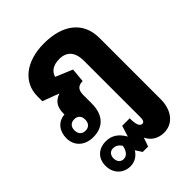

<svg xmlns="http://www.w3.org/2000/svg" viewBox="-238 -700 1105 1105"><g transform="rotate(-45 315.0 -147.5)"><path d="M169 279C208 279 235 258 252 231L277 270H321L340 216C357 253 393 279 443 279C521 279 565 212 565 129V-370C565 -501 470 -574 317 -574C170 -574 75 -498 75 -385V-345L174 -308V-306C127 -290 111 -256 111 -208V-201C54 -197 22 -152 22 -96C22 -37 64 9 137 9C212 9 267 -35 267 -135V-203C267 -238 278 -263 321 -263L329 -349L226 -392C236 -426 264 -448 316 -448C377 -448 409 -410 409 -340V121C409 140 405 154 390 154C370 154 361 129 361 80H300L279 147L275 140C252 103 221 76 169 76C115 76 69 110 69 175C69 241 116 279 169 279ZM131 -49C104 -49 87 -66 87 -96C87 -125 104 -142 131 -142C158 -142 175 -126 175 -96C175 -66 158 -49 131 -49ZM171 222C147 222 132 204 132 177C132 153 146 134 171 134C190 134 207 142 221 164C217 191 202 222 171 222Z"/></g></svg>

Font: Noto Sans Thai Looped SemiCondensed ExtraBold
Style: Regular
Weight: 800
Width: 4
Designer: Sasikarn Vongin, Ben Mitchell
Foundry: The Fontpad Ltd
Version: Version 1.001